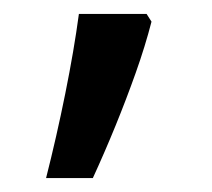

<svg xmlns="http://www.w3.org/2000/svg" viewBox="-20 -136 303 275"><path d="M190 -116 197 -105Q188 -70 174.5 -32Q161 6 145.5 44Q130 82 113 119H46Q61 60 73.5 -2Q86 -64 93 -116Z"/></svg>

Font: lsinhala85
Style: Book
Weight: 400
Designer: Jelle Bosma - Monotype Design Team
Foundry: Monotype Imaging Inc.
Version: Version 2.003